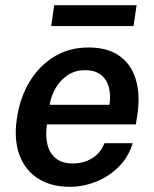

<svg xmlns="http://www.w3.org/2000/svg" viewBox="-20 -710 594 740"><path d="M249 10Q177 10 127 -21.8Q77 -53.5 55 -112.5Q33 -171.5 45 -253Q56.5 -332.5 93.5 -394.2Q130.5 -456 188.5 -491.5Q246.5 -527 321 -527Q395 -527 440.5 -494.5Q486 -462 503.5 -403.8Q521 -345.5 509.5 -267.5L503.5 -230.5H161Q154.5 -186.5 163 -152.5Q171.5 -118.5 196 -99.2Q220.5 -80 260 -80Q301 -80 333.8 -99.2Q366.5 -118.5 382.5 -158H491.5Q475 -104 437 -66.5Q399 -29 349.5 -9.5Q300 10 249 10ZM171.5 -306H402Q407.5 -343.5 399.5 -373.8Q391.5 -404 368.8 -421.8Q346 -439.5 307.5 -439.5Q269.5 -439.5 240.5 -420Q211.5 -400.5 194 -369.8Q176.5 -339 171.5 -306ZM177.5 -609.5 189 -690H506.5L494.5 -609.5Z"/></svg>

Font: Public Sans Thin SemiBold
Style: Italic
Weight: 600
Italic angle: -8°
Version: Version 2.001